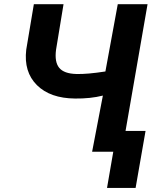

<svg xmlns="http://www.w3.org/2000/svg" viewBox="-20 -731 731 925"><path d="M690.9 -710.9 567.4 0H423.8L475.6 -270.5Q415.5 -255.4 341.8 -256.3Q221.7 -257.3 157.7 -321Q93.8 -384.8 106.4 -491.7L143.1 -710.9H286.1L250 -491.2Q242.2 -432.1 265.4 -404.1Q288.6 -376 348.1 -374.5Q399.9 -373 487.8 -386.7L547.4 -710.9ZM633.3 174.3H495.6L543 -100.1H681.2Z"/></svg>

Font: RobotoInd
Style: Bold Italic
Weight: 700
Italic angle: -12°
Designer: Google
Version: Version 2.001150; 2014